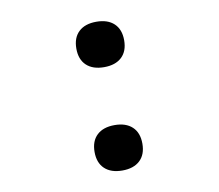

<svg xmlns="http://www.w3.org/2000/svg" viewBox="-71 -692 892 783"><g transform="rotate(-10 375.0 -300.0)"><path d="M276 -86Q276 -131 302 -155.5Q328 -180 375 -180Q422 -180 448 -155.5Q474 -131 474 -86Q474 -41 448 -16.5Q422 8 375 8Q328 8 302 -16.5Q276 -41 276 -86ZM276 -514Q276 -559 302 -583.5Q328 -608 375 -608Q422 -608 448 -583.5Q474 -559 474 -514Q474 -469 448 -444.5Q422 -420 375 -420Q328 -420 302 -444.5Q276 -469 276 -514Z"/></g></svg>

Font: Martian Mono sWd Rg
Style: Regular
Weight: 400
Width: 6
Monospace: yes
Designer: Roman Shamin
Foundry: Evil Martians
Version: Version 1.000